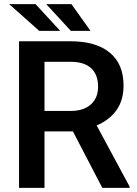

<svg xmlns="http://www.w3.org/2000/svg" viewBox="-20 -911 664 931"><path d="M24.4 0ZM333.5 -273.9H195.8V0H72.3V-710.9H322.3Q445.3 -710.9 512.2 -655.8Q579.1 -600.6 579.1 -496.1Q579.1 -424.8 544.7 -376.7Q510.3 -328.6 448.7 -302.7L608.4 -6.3V0H476.1ZM195.8 -373H322.8Q385.3 -373 420.4 -404.5Q455.6 -436 455.6 -490.7Q455.6 -547.9 423.1 -579.1Q390.6 -610.4 326.2 -611.3H195.8ZM272 -761.2H170.4L24.4 -891.1H152.3ZM418.9 -761.2H323.7L204.1 -891.1H326.2Z"/></svg>

Font: Roboto Medium
Style: Regular
Weight: 500
Designer: Google
Version: Version 2.134; 2016; ttfautohint (v1.6)